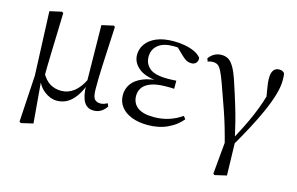

<svg xmlns="http://www.w3.org/2000/svg" viewBox="-92 -758 1847 1193"><g transform="rotate(15 832.0 -162.0)"><path d="M98.1 199.8 116.1 -100.8 99.5 -510.9 176.5 -528 185.9 -521.8Q183.7 -440.4 181.7 -378.9Q179.7 -317.5 178.3 -269.3Q176.9 -221.2 176 -181.2Q175.1 -141.2 175.1 -101.7L161.7 -82.8L184.7 188.8L108.5 206.6ZM523.5 14.6Q482.5 14.6 461.8 -19.3Q441.1 -53.3 439.2 -125.3V-128.5L434 -510.9L510.3 -528L518.1 -521.8Q513.7 -435.6 510.7 -372.5Q507.7 -309.5 505.4 -263.6Q503.1 -217.8 502.7 -183.5Q502.3 -149.2 502.3 -119.2Q502.3 -70.5 515 -54.7Q527.7 -38.9 552.7 -38.9Q567.1 -38.9 577.8 -43.1Q588.4 -47.3 598 -52L606.1 -33.6Q594.2 -13.7 573.1 0.5Q552 14.6 523.5 14.6ZM287.6 14.6Q245.3 14.6 206.7 -15.3Q168.1 -45.3 150.7 -96.8H148.5L167.8 -136.8Q193.6 -89.2 225.8 -70.5Q258.1 -51.8 296.3 -51.8Q341.9 -51.8 378.6 -79.9Q415.3 -108 444 -167.6L456.6 -155.4H454.2Q430.3 -74.8 387.9 -30.1Q345.5 14.6 287.6 14.6Z M871.3 14.6Q813 14.6 768.7 -2.5Q724.3 -19.6 699.7 -51.5Q675.1 -83.4 675.1 -126.7Q675.1 -165.3 696.9 -197.3Q718.7 -229.3 766.5 -249.5Q814.3 -269.8 891.7 -271.6V-263.4Q788.9 -266.8 742.3 -302.9Q695.7 -339 695.7 -390.7Q695.7 -428.3 717.7 -460Q739.6 -491.8 784.1 -511.2Q828.6 -530.6 895.8 -530.6Q931.9 -530.6 966.4 -524.4Q1001 -518.1 1029.3 -505.3Q1057.6 -492.4 1073.6 -471.9Q1076.2 -450.8 1064.8 -438.7Q1053.5 -426.5 1035.6 -426.5Q1018.7 -426.5 1005.7 -432.4Q992.7 -438.4 972.9 -456.8L915.6 -512.6L971.7 -511.5L981 -491.9Q955.4 -496.3 937.7 -498.5Q920.1 -500.7 900.7 -500.7Q836 -500.7 802 -472.4Q768.1 -444.1 768.1 -397.6Q768.1 -351.6 802 -323.6Q835.8 -295.7 917.2 -295.7Q929.3 -295.7 942.2 -296.2Q955.1 -296.7 973.3 -297.7V-245.7Q953.9 -246.9 944.4 -246.9Q935 -246.9 926.6 -246.9Q861.1 -246.9 824.1 -232.6Q787.1 -218.4 771.6 -195.2Q756 -172 756 -143.3Q756 -95.8 790.7 -69.3Q825.4 -42.9 895.6 -42.9Q946.3 -42.9 991.3 -57.2Q1036.3 -71.5 1074.9 -98.8L1089.3 -80.5Q1055.8 -38.9 999.8 -12.1Q943.9 14.6 871.3 14.6Z M1344.9 201.2 1368.4 -54.5 1369.5 19.9Q1338.7 -102.8 1306.4 -195.1Q1274.1 -287.4 1249.3 -356.6Q1231.7 -405.3 1219.2 -429.3Q1206.7 -453.2 1194.4 -461.2Q1182.1 -469.2 1162.8 -469.2Q1144.9 -469.2 1130.8 -462.8L1123.4 -481.9Q1137.8 -502.6 1158.5 -514Q1179.1 -525.4 1204.9 -525.4Q1229.2 -525.4 1248.3 -514.3Q1267.3 -503.2 1285.9 -471Q1304.4 -438.9 1324.1 -376.7Q1344.1 -317.3 1369.1 -234.6Q1394.1 -151.9 1417.4 -45.7L1423.6 -44.3L1429.7 189.8L1353.9 207.4ZM1417.2 -3.5 1399.9 -28.9Q1428.5 -83.1 1451.6 -128.9Q1474.7 -174.7 1493.2 -218Q1511.8 -261.2 1527.6 -307.8Q1543.3 -354.4 1557.1 -409.4L1548.5 -298.4Q1539.6 -349.9 1534.6 -379.4Q1529.6 -409 1527.3 -427.5Q1525.1 -446.1 1525.1 -461.8Q1525.1 -496.9 1537.9 -513.8Q1550.7 -530.6 1572.9 -530.6Q1585.8 -530.6 1593.3 -527Q1600.8 -523.4 1607.4 -516.5Q1610.1 -505 1610.7 -494.2Q1611.3 -483.3 1611.3 -469.6Q1611.3 -427.9 1594.7 -372.9Q1578.2 -317.8 1550.1 -255.6Q1522 -193.4 1487.3 -128.8Q1452.5 -64.3 1417.2 -3.5Z"/></g></svg>

Font: Noto Serif KR ExtraLight
Style: Regular
Weight: 200
Designer: Ryoko NISHIZUKA 西塚涼子 (kana & ideographs); Frank Grießhammer (Latin, Greek & Cyrillic); Wenlong ZHANG 张文龙 (bopomofo); San
Foundry: Adobe
Version: Version 2.002-H1;hotconv 1.1.0;makeotfexe 2.6.0